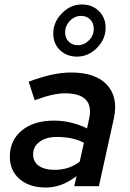

<svg xmlns="http://www.w3.org/2000/svg" viewBox="-20 -832 581 858"><path d="M185 6Q112 6 68 -31.5Q24 -69 24 -132Q24 -205 77.5 -249Q131 -293 221 -293Q261 -293 299.5 -283.5Q338 -274 369 -258L378 -300Q391 -357 364 -386Q337 -415 271 -415Q243 -415 210.5 -407.5Q178 -400 135 -384L108 -467Q162 -487 208.5 -497.5Q255 -508 298 -508Q407 -508 458 -453Q509 -398 489 -304L422 0H312L322 -45Q286 -18 253 -6Q220 6 185 6ZM128 -142Q128 -109 153.5 -91Q179 -73 225 -73Q255 -73 282.5 -81.5Q310 -90 336 -109L355 -194Q331 -207 300.5 -213.5Q270 -220 235 -220Q186 -220 157 -198.5Q128 -177 128 -142ZM324 -579Q278 -579 248 -608Q218 -637 218 -682Q218 -733 256.5 -772.5Q295 -812 346 -812Q392 -812 422 -782.5Q452 -753 452 -708Q452 -657 413.5 -618Q375 -579 324 -579ZM327 -630Q356 -630 377.5 -651.5Q399 -673 399 -704Q399 -729 383 -745Q367 -761 343 -761Q314 -761 292.5 -739Q271 -717 271 -687Q271 -662 287 -646Q303 -630 327 -630Z"/></svg>

Font: Red Hat Text Medium
Style: Italic
Weight: 500
Italic angle: -12°
Designer: Pentagram / MCKL
Foundry: Pentagram / MCKL
Version: Version 1.003; Red Hat Text Medium Italic